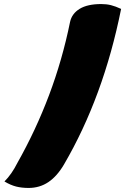

<svg xmlns="http://www.w3.org/2000/svg" viewBox="-20 -796 640 948"><path d="M578 -752Q491 -318 296 16Q262 74 219 103Q176 132 121 132Q87 132 59.5 125Q32 118 2 100Q38 64 66 8Q157 -153 222.5 -327Q288 -501 326 -688Q335 -729 373.5 -752.5Q412 -776 480 -776Q506 -776 528 -770.5Q550 -765 578 -752Z"/></svg>

Font: Recursive Sn Csl St XBk
Style: Regular
Weight: 1000
Version: Version 1.079;hotconv 1.0.112;makeotfexe 2.5.65598; ttfautoh